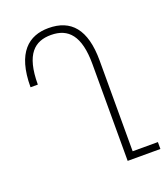

<svg xmlns="http://www.w3.org/2000/svg" viewBox="-133 -819 803 915"><g transform="rotate(-20 268.0 -362.0)"><path d="M523 -35H395V-495C395 -654 332 -724 218 -724C119 -724 42 -665 42 -488H79C79 -643 136 -689 218 -689C306 -689 357 -635 357 -491V0H523Z"/></g></svg>

Font: Noto Sans Armenian ExtraCondensed ExtraLight
Style: Regular
Weight: 200
Width: 2
Designer: Monotype Design Team
Foundry: Monotype Imaging Inc.
Version: Version 2.008